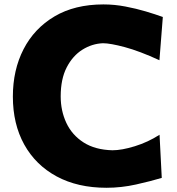

<svg xmlns="http://www.w3.org/2000/svg" viewBox="-20 -847 814 882"><path d="M469.2 15.6Q336.9 15.6 240.2 -36.6Q143.6 -88.9 91.3 -183.1Q39.1 -277.3 39.1 -403.3Q39.1 -525.4 88.1 -620.8Q137.2 -716.3 230.2 -771.5Q323.2 -826.7 455.1 -826.7Q505.9 -826.7 555.9 -817.1Q606 -807.6 650.1 -794.4Q694.3 -781.2 728 -769L712.4 -570.3Q621.1 -612.3 553.7 -630.4Q486.3 -648.4 453.1 -648.4Q402.8 -646.5 358.4 -618.7Q314 -590.8 286.4 -537.4Q258.8 -483.9 258.8 -404.3Q258.8 -337.9 284.9 -282.2Q311 -226.6 364 -192.6Q417 -158.7 496.6 -156.7Q539.6 -156.7 599.6 -175.3Q659.7 -193.8 712.9 -228L723.1 -29.8Q672.4 -14.6 605 0.5Q537.6 15.6 469.2 15.6Z"/></svg>

Font: Pinar-FD ExtraBold
Style: Regular
Weight: 800
Designer: Amin Abedi
Version: Version 3.000